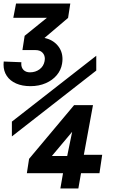

<svg xmlns="http://www.w3.org/2000/svg" viewBox="-43 -887 663 1083"><path d="M77 -526.5Q77 -505 90.2 -492Q103.5 -479 126 -479Q157 -479 180 -496Q203 -513 208.5 -542Q210 -549 210 -555Q210 -576.5 196.2 -590.5Q182.5 -604.5 157 -604.5H83.5L96 -685L221.5 -786.5H32L47.5 -867H353.5L341 -786L208 -673Q253.5 -663.5 281.5 -631.2Q309.5 -599 309.5 -553.5Q309.5 -542 307 -527Q301 -491.5 277.2 -463Q253.5 -434.5 215 -417.8Q176.5 -401 128.5 -401Q82.5 -401 48.2 -416Q14 -431 -4.5 -458.5Q-23 -486 -23 -522Q-23 -534 -22 -540L77.5 -536Q77 -532.5 77 -526.5ZM312.5 90H108.5L121 9L375 -294H481.5L430 -14H533.5L518 90H414L399 176H297.5ZM336 -7 364 -143.5 249.5 -7ZM500 -572.5V-489L24 -117.5V-201Z"/></svg>

Font: JuliaMono ExtraBold
Style: Italic
Weight: 800
Italic angle: -9°
Monospace: yes
Designer: cormullion
Foundry: corm
Version: Version 0.057; ttfautohint (v1.8.4)